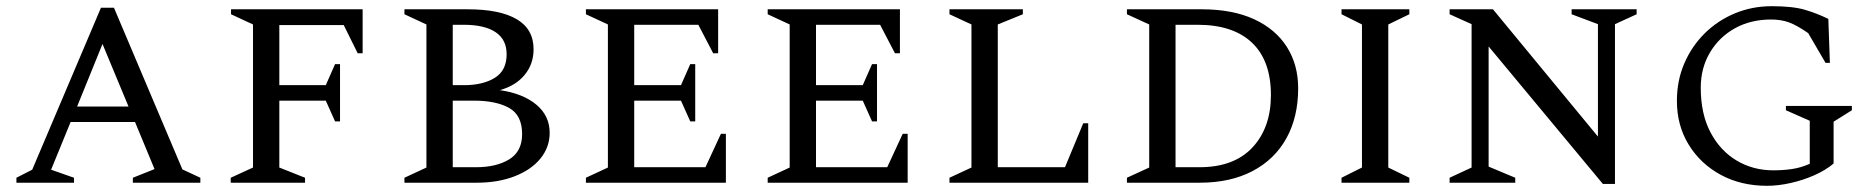

<svg xmlns="http://www.w3.org/2000/svg" viewBox="-20 -590 6050 620"><path d="M33 0V-16L84 -42L306 -565H348L569 -43L627 -16V0H409V-16L479 -44L416 -196H208L145 -42L219 -16V0ZM229 -246H395L311 -448Z M725 0V-16L797 -49V-511L726 -544V-560H1151V-418H1135L1090 -509H882V-315H1032L1062 -383H1078V-198H1062L1032 -265H882V-49L965 -16V0Z M1286 0V-16L1357 -49V-511L1286 -544V-560H1490Q1594 -560 1648.5 -528Q1703 -496 1703 -431Q1703 -383 1674 -348Q1645 -313 1594 -299Q1669 -288 1712 -252Q1755 -216 1755 -161Q1755 -115 1725.5 -78.5Q1696 -42 1642.5 -21Q1589 0 1519 0ZM1477 -510H1442V-315H1479Q1539 -315 1577.5 -338.5Q1616 -362 1616 -415Q1616 -462 1580.5 -486Q1545 -510 1477 -510ZM1510 -265H1442V-50H1517Q1583 -50 1624.5 -75.5Q1666 -101 1666 -157Q1666 -218 1624 -241.5Q1582 -265 1510 -265Z M1872 0V-16L1943 -49V-511L1872 -544V-560H2299V-418H2283L2235 -510H2028V-315H2179L2209 -383H2225V-198H2209L2179 -265H2028V-50H2258L2308 -158H2324V0Z M2459 0V-16L2530 -49V-511L2459 -544V-560H2886V-418H2870L2822 -510H2615V-315H2766L2796 -383H2812V-198H2796L2766 -265H2615V-50H2845L2895 -158H2911V0Z M3046 0V-16L3117 -49V-511L3046 -544V-560H3283V-544L3202 -511V-50H3419L3478 -192H3494V0Z M3619 0V-16L3691 -49V-511L3619 -544V-560H3860Q3960 -560 4029.5 -528Q4099 -496 4135.5 -438.5Q4172 -381 4172 -305Q4172 -212 4134 -143.5Q4096 -75 4024.5 -37.5Q3953 0 3854 0ZM3847 -510H3776V-50H3853Q3965 -50 4024.5 -114Q4084 -178 4084 -283Q4084 -394 4023 -452Q3962 -510 3847 -510Z M4312 0V-16L4378 -49V-511L4312 -544V-560H4531V-544L4463 -511V-49L4531 -16V0Z M4661 0V-16L4732 -49V-512L4661 -544V-560H4801L5140 -149V-512L5055 -544V-560H5265V-544L5195 -512V4H5156L4787 -440V-52L4873 -16V0Z M5686 10Q5602 10 5536.5 -25.5Q5471 -61 5433 -123Q5395 -185 5395 -264Q5395 -330 5419 -385.5Q5443 -441 5485 -482.5Q5527 -524 5582.5 -547Q5638 -570 5701 -570Q5769 -570 5808 -558.5Q5847 -547 5884 -529L5889 -387H5875L5819 -483Q5783 -508 5757.5 -517.5Q5732 -527 5699 -527Q5633 -527 5582 -498.5Q5531 -470 5501.5 -420Q5472 -370 5472 -307Q5472 -222 5503.5 -162.5Q5535 -103 5588 -71.5Q5641 -40 5706 -40Q5737 -40 5765.5 -44Q5794 -48 5824 -61V-200L5747 -234V-248H5960V-234L5901 -197V-62Q5875 -40 5838.5 -24Q5802 -8 5762 1Q5722 10 5686 10Z"/></svg>

Font: Spectral SC
Style: Regular
Weight: 400
Designer: Jean-Baptiste Levee
Foundry: Production Type
Version: Version 2.001